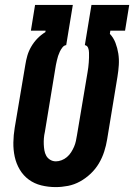

<svg xmlns="http://www.w3.org/2000/svg" viewBox="-20 -755 547 783"><path d="M207 8Q177 8 148.5 1Q120 -6 97.5 -22.5Q75 -39 60.5 -63.5Q46 -88 40 -116Q34 -144 34.5 -174Q35 -204 40 -234L83 -489Q86 -509 91.5 -528Q97 -547 107.5 -565Q118 -583 132.5 -598Q147 -613 165 -624L166 -630H106L123 -735H277L250 -571Q241 -570 234.5 -561.5Q228 -553 224 -544.5Q220 -536 217 -527Q214 -518 212 -508.5Q210 -499 208 -490Q206 -481 205 -472L163 -217Q160 -204 159 -191.5Q158 -179 158.5 -166.5Q159 -154 161 -142Q163 -130 168.5 -120Q174 -110 184.5 -103.5Q195 -97 208 -97Q219 -97 231 -101.5Q243 -106 253 -114.5Q263 -123 270 -134Q277 -145 282 -156.5Q287 -168 289.5 -180Q292 -192 294 -204L337 -460Q339 -470 340 -480Q341 -490 342 -500Q343 -510 343 -520Q343 -530 343 -540Q343 -550 339.5 -559.5Q336 -569 326 -571L353 -735H507L490 -630H430L428 -617Q443 -601 451 -580Q459 -559 462.5 -536.5Q466 -514 464.5 -490Q463 -466 459 -442L417 -187Q413 -162 405 -137Q397 -112 383.5 -89Q370 -66 350 -47Q330 -28 306.5 -15Q283 -2 257.5 3Q232 8 207 8Z"/></svg>

Font: Iosevka Term Curly XBd Obl
Style: Regular
Weight: 800
Italic angle: -9°
Designer: Belleve Invis
Foundry: Belleve Invis
Version: Version 32.3.0